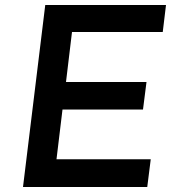

<svg xmlns="http://www.w3.org/2000/svg" viewBox="-20 -748 699 768"><path d="M161 -728H644L631 -620H268L244 -420H566L552 -310H230L206 -111H583L569 0H72Z"/></svg>

Font: Josefin Sans Thin SemiBold
Style: Italic
Weight: 600
Italic angle: -7°
Version: Version 2.000